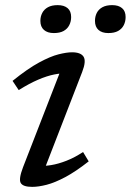

<svg xmlns="http://www.w3.org/2000/svg" viewBox="-20 -719 510 749"><path d="M70 -67 223.5 -462 242 -433Q220 -434 191.8 -428.5Q163.5 -423 129 -408.2Q94.5 -393.5 53 -367.5L29 -403.5Q88.5 -451.5 132.5 -475.2Q176.5 -499 208.2 -507Q240 -515 261 -515Q295 -515 306 -497.8Q317 -480.5 300.5 -438L147 -42L129 -72Q152 -70.5 179.8 -75Q207.5 -79.5 239 -91.8Q270.5 -104 304 -126L326 -89.5Q275 -49.5 234.5 -28Q194 -6.5 162 1.8Q130 10 105.5 10Q70 10 61 -5Q52 -20 70 -67ZM190 -590Q165.5 -590 151.5 -602.2Q137.5 -614.5 137.5 -637.5Q137.5 -654.5 144.8 -668.5Q152 -682.5 167 -690.8Q182 -699 205 -699Q230 -699 243.8 -687.2Q257.5 -675.5 257.5 -652.5Q257.5 -635 250.2 -620.8Q243 -606.5 228.2 -598.2Q213.5 -590 190 -590ZM402.5 -590Q378 -590 364.2 -602.2Q350.5 -614.5 350.5 -637.5Q350.5 -654.5 357.5 -668.5Q364.5 -682.5 379.5 -690.8Q394.5 -699 417.5 -699Q442.5 -699 456.2 -687.2Q470 -675.5 470 -652.5Q470 -635 462.8 -620.8Q455.5 -606.5 440.8 -598.2Q426 -590 402.5 -590Z"/></svg>

Font: Newsreader 7pt
Style: Italic
Weight: 400
Italic angle: -17°
Designer: Hugues Gentile
Foundry: Production Type
Version: Version 1.003